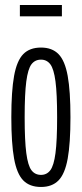

<svg xmlns="http://www.w3.org/2000/svg" viewBox="-20 -733 325 763"><path d="M25 -267Q25 -371 36 -431.5Q47 -492 72.5 -518Q98 -544 143 -544Q187 -544 212.5 -518Q238 -492 249 -431.5Q260 -371 260 -267Q260 -163 249 -102.5Q238 -42 212.5 -16Q187 10 143 10Q98 10 72.5 -16Q47 -42 36 -102.5Q25 -163 25 -267ZM78 -267Q78 -174 84.5 -124.5Q91 -75 105 -56.5Q119 -38 143 -38Q166 -38 180 -56.5Q194 -75 200.5 -124.5Q207 -174 207 -267Q207 -360 200.5 -409.5Q194 -459 180 -477.5Q166 -496 143 -496Q119 -496 105 -477.5Q91 -459 84.5 -409.5Q78 -360 78 -267ZM59 -668V-713H226V-668Z"/></svg>

Font: Georama Extra Condensed Light
Style: Regular
Weight: 300
Width: 2
Designer: Jean-Baptiste Levee
Foundry: Production Type
Version: Version 1.000